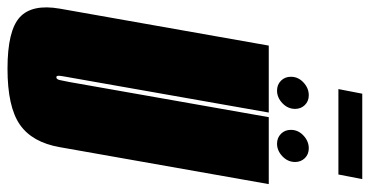

<svg xmlns="http://www.w3.org/2000/svg" viewBox="-276 -706 962 499"><g transform="rotate(90 204.5 -457.0)"><path d="M134 4Q35 4 0.2 -28Q-34.5 -60 -22 -132L74 -675H248L156.5 -156Q153.5 -140 152.5 -131.5Q152 -125.5 154 -123.5Q155 -123 156.5 -123Q161.5 -123 163.5 -131.5Q165.5 -140 168.5 -156L260 -675H434L338 -132Q325.5 -60 279.2 -28Q233 4 134 4ZM191 -696.5Q175.5 -696.5 165.2 -706.8Q155 -717 155 -732.5Q155 -751.5 169.8 -765.2Q184.5 -779 203 -779Q218.5 -779 228.5 -768.8Q238.5 -758.5 238.5 -743.5Q238.5 -724.5 223.8 -710.5Q209 -696.5 191 -696.5ZM329 -696.5Q313.5 -696.5 303.2 -706.8Q293 -717 293 -732.5Q293 -751.5 307.8 -765.2Q322.5 -779 341 -779Q356.5 -779 366.5 -768.8Q376.5 -758.5 376.5 -743.5Q376.5 -724.5 361.8 -710.5Q347 -696.5 329 -696.5ZM187 -856 199 -918H421L409 -856Z"/></g></svg>

Font: Anybody UltraCondensed Black
Style: Italic
Weight: 900
Width: 1
Italic angle: -10°
Designer: Tyler Finck
Foundry: Etcetera Type Company
Version: Version 1.010; ttfautohint (v1.8.3) -l 8 -r 50 -G 200 -x 14 